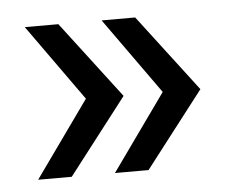

<svg xmlns="http://www.w3.org/2000/svg" viewBox="-34 -390 456 376"><g transform="rotate(-5 194.0 -202.0)"><path d="M93 -52H27L134 -202L27 -352H93L208 -201ZM244 -52H178L285 -202L178 -352H244L359 -201Z"/></g></svg>

Font: Rokkitt
Style: Regular
Weight: 400
Designer: Vernon Adams
Foundry: Vernon Adams
Version: Version 3.103